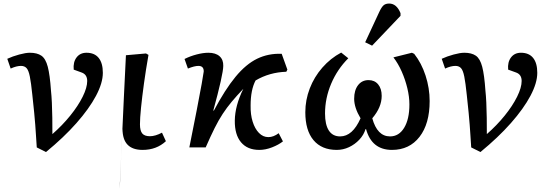

<svg xmlns="http://www.w3.org/2000/svg" viewBox="-20 -830 3105 1081"><path d="M239 26 187 0Q184 -40 182.5 -69Q181 -98 178.5 -127Q176 -156 172.5 -195.5Q169 -235 162 -296Q155 -364 148 -399Q141 -434 129.5 -446.5Q118 -459 98 -459Q73 -459 40 -444L21 -499Q51 -513 88 -523Q125 -533 148 -533Q189 -533 213 -516.5Q237 -500 249 -454Q261 -408 267 -320Q270 -293 272 -252.5Q274 -212 274.5 -166Q275 -120 275 -75Q331 -124 375.5 -179Q420 -234 445.5 -285.5Q471 -337 471 -374Q471 -411 439 -422L395 -438Q391 -480 411 -506.5Q431 -533 467 -533Q512 -533 535.5 -504Q559 -475 559 -420Q559 -363 520.5 -290.5Q482 -218 410.5 -137Q339 -56 239 26Z M783 14Q670 14 670 -103Q670 -107 668.5 -85Q667 -63 665.5 -25.5Q664 12 662 55Q660 98 658 137.5Q656 177 655 202.5Q654 228 654 230.5Q654 233 655.5 203Q657 173 660 100Q663 27 669 -99Q669 -99 669 -99Q669 -99 669 -99Q673 -179 677.5 -283.5Q682 -388 689 -519L802 -529L816 -521Q801 -436 790.5 -359.5Q780 -283 774 -223.5Q768 -164 768 -130Q768 -94 781 -78.5Q794 -63 824 -63Q854 -63 892 -83L914 -35Q861 14 783 14Z M1440 14Q1373 14 1337 -29Q1301 -72 1302 -151Q1303 -235 1350 -330Q1312 -290 1284.5 -257Q1257 -224 1234 -189Q1211 -154 1188.5 -109Q1166 -64 1138 0H1046Q1069 -114 1087 -206.5Q1105 -299 1115.5 -357.5Q1126 -416 1127 -427Q1128 -459 1097 -459Q1075 -459 1038 -444L1019 -498Q1051 -514 1087.5 -523.5Q1124 -533 1153 -533Q1194 -533 1216 -513.5Q1238 -494 1237 -459Q1237 -436 1222.5 -371Q1208 -306 1181 -208L1184 -207Q1247 -326 1306 -397.5Q1365 -469 1428 -499.5Q1491 -530 1566 -527L1598 -438L1592 -426Q1497 -423 1419 -377Q1391 -324 1391 -236Q1390 -185 1402.5 -145Q1415 -105 1438 -81.5Q1461 -58 1491 -58Q1520 -58 1549 -80L1573 -34Q1549 -15 1512 -0.5Q1475 14 1440 14Z M1876 14Q1791 14 1745 -41Q1699 -96 1699 -198Q1699 -267 1724 -332Q1749 -397 1795 -449.5Q1841 -502 1901 -534L1941 -502Q1879 -440 1844.5 -358.5Q1810 -277 1810 -191Q1810 -128 1831.5 -95Q1853 -62 1895 -62Q1965 -62 2010 -164Q1974 -224 1974 -274Q1974 -322 1996 -350.5Q2018 -379 2055 -379Q2089 -379 2109 -355Q2129 -331 2129 -290Q2129 -226 2076 -164Q2104 -62 2176 -62Q2226 -62 2255.5 -110.5Q2285 -159 2285 -242Q2285 -285 2273.5 -333Q2262 -381 2242 -426.5Q2222 -472 2195 -507L2299 -533L2312 -527Q2353 -475 2376 -404.5Q2399 -334 2399 -261Q2399 -133 2342 -59.5Q2285 14 2187 14Q2073 14 2041 -103H2038Q2028 -70 2003 -43.5Q1978 -17 1945 -1.5Q1912 14 1876 14ZM2075 -573 2036 -592 2115 -762Q2128 -790 2139.5 -800Q2151 -810 2171 -810Q2213 -810 2235 -756V-741Z M2685 26 2633 0Q2630 -40 2628.5 -69Q2627 -98 2624.5 -127Q2622 -156 2618.5 -195.5Q2615 -235 2608 -296Q2601 -364 2594 -399Q2587 -434 2575.5 -446.5Q2564 -459 2544 -459Q2519 -459 2486 -444L2467 -499Q2497 -513 2534 -523Q2571 -533 2594 -533Q2635 -533 2659 -516.5Q2683 -500 2695 -454Q2707 -408 2713 -320Q2716 -293 2718 -252.5Q2720 -212 2720.5 -166Q2721 -120 2721 -75Q2777 -124 2821.5 -179Q2866 -234 2891.5 -285.5Q2917 -337 2917 -374Q2917 -411 2885 -422L2841 -438Q2837 -480 2857 -506.5Q2877 -533 2913 -533Q2958 -533 2981.5 -504Q3005 -475 3005 -420Q3005 -363 2966.5 -290.5Q2928 -218 2856.5 -137Q2785 -56 2685 26Z"/></svg>

Font: Literata 7pt Medium
Style: Italic
Weight: 500
Italic angle: -2°
Designer: Latin by Veronika Burian and Jose Scaglione. Greek by Irene Vlachou. Cyrillic by Vera Evstafieva
Foundry: TypeTogether
Version: Version 3.002